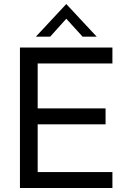

<svg xmlns="http://www.w3.org/2000/svg" viewBox="-20 -933 625 953"><path d="M79 -697H538V-618H167V-395H504V-316H167V-79H538V0H79ZM309 -913 460 -751H390L309 -840L229 -751H158Z"/></svg>

Font: HK Grotesk
Style: Regular
Weight: 400
Designer: Alfredo Marco Pradil
Foundry: Hanken Design Co.
Version: Version 3.001